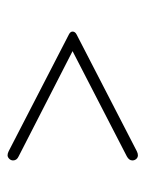

<svg xmlns="http://www.w3.org/2000/svg" viewBox="43 -556 393 520"><g transform="rotate(90 240.0 -295.5)"><path d="M118 -295 403 -442Q414 -448 414 -457Q414 -463 410 -467.5Q406 -472 400 -472Q395 -472 389 -469L73 -306Q65 -302 65 -295Q65 -289 73 -285L389 -122Q395 -119 400 -119Q405 -119 409.5 -123.5Q414 -128 414 -134Q414 -144 403 -149Z"/></g></svg>

Font: Beiruti ExtraLight
Style: Regular
Weight: 250
Designer: Arlette Boutros
Foundry: Boutros
Version: Version 1.41